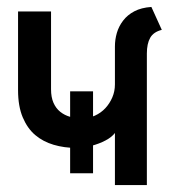

<svg xmlns="http://www.w3.org/2000/svg" viewBox="-20 -533 495 553"><path d="M311 0H403V-379Q403 -407 412.5 -424Q422 -441 446 -447L416 -513Q387 -511 367 -500.5Q347 -490 334.5 -473.5Q322 -457 316.5 -438Q311 -419 311 -399V-290Q311 -270 303.5 -252.5Q296 -235 283.5 -221.5Q271 -208 253.5 -200Q236 -192 216 -192Q198 -192 182 -196.5Q166 -201 153.5 -211Q141 -221 134 -237Q127 -253 127 -276V-500H32V-273Q32 -227 45.5 -195Q59 -163 81.5 -144Q104 -125 134.5 -116Q165 -107 199 -107Q221 -107 243.5 -113Q266 -119 284 -128.5Q302 -138 311 -150ZM182 -270V-34H248V-270Z"/></svg>

Font: Advent Pro SemiBold
Style: Regular
Weight: 600
Designer: VivaRado, Andreas Kalpakidis
Foundry: VivaRado, Andreas Kalpakidis
Version: Version 3.000